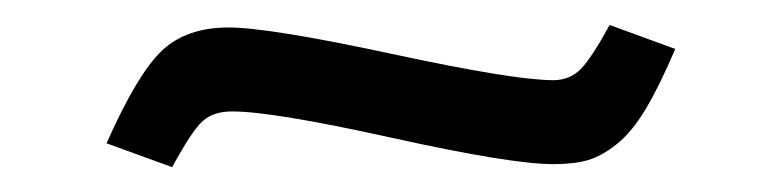

<svg xmlns="http://www.w3.org/2000/svg" viewBox="-20 -372 622 153"><path d="M117.2 -238.8 64.9 -257.8Q89.4 -313 108.9 -331.5Q128.4 -350.1 162.1 -350.1Q194.3 -350.1 292 -329.1Q389.6 -308.1 420.9 -308.1Q434.1 -308.1 442.9 -317.1Q451.7 -326.2 465.8 -352.1L518.1 -333Q505.4 -303.2 494.4 -284.9Q483.4 -266.6 471.4 -257.1Q459.5 -247.6 448.5 -244.4Q437.5 -241.2 420.9 -241.2Q387.2 -241.2 292.2 -262.2Q197.3 -283.2 165 -283.2Q149.9 -283.2 141.4 -275.4Q132.8 -267.6 117.2 -238.8Z"/></svg>

Font: Literata Book
Style: Regular
Weight: 400
Designer: Latin by Veronika Burian and Jose Scaglione. Greek by Irene Vlachou. Cyrillic by Vera Evstafieva
Foundry: TypeTogether
Version: Version 2.003;PS 002.003;hotconv 1.0.88;makeotf.lib2.5.64775